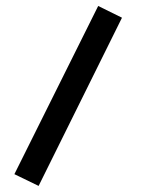

<svg xmlns="http://www.w3.org/2000/svg" viewBox="-20 -380 473 631"><path d="M302.7 -360.4 380.9 -321.8 106.9 231 27.3 192.4Z"/></svg>

Font: Vazirmatn UI Medium
Style: Regular
Weight: 500
Designer: Saber Rastikerdar
Foundry: Saber Rastikerdar
Version: Version 33.003